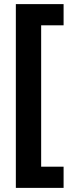

<svg xmlns="http://www.w3.org/2000/svg" viewBox="-20 -748 352 933"><path d="M289 62H180V-625H289V-728H57V165H289Z"/></svg>

Font: Noto Sans Thai Looped Condensed
Style: Bold
Weight: 700
Width: 3
Designer: Sasikarn Vongin, Ben Mitchell
Foundry: The Fontpad Ltd
Version: Version 1.001